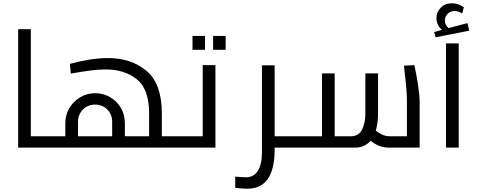

<svg xmlns="http://www.w3.org/2000/svg" viewBox="-20 -895 2891 1164"><path d="M261 -69V0H90V-718H167V-69Z M1060 -69V0H261V-69H376V-149Q376 -198 400.5 -239.5Q425 -281 466.5 -305.5Q508 -330 557 -330Q605 -330 646.5 -306.5Q688 -283 712.5 -241.5Q737 -200 737 -149V-69H884V-207Q884 -355 809.5 -414.5Q735 -474 621 -474Q577 -474 527.5 -467.5Q478 -461 409 -449L404 -508Q534 -543 635 -543Q776 -543 868.5 -465Q961 -387 961 -209V-69ZM453 -158V-69H660V-158Q660 -201 630.5 -231Q601 -261 557 -261Q513 -261 483 -231Q453 -201 453 -158Z M1060 0ZM1286 -500V0H1060V-69H1209V-500ZM1147 -677H1223V-593H1147ZM1272 -677H1348V-593H1272Z M1770 0H1645V11Q1645 249 1480 249Q1464 249 1450.5 248Q1437 247 1427 246L1406 244V176Q1456 180 1469 180Q1519 180 1543.5 140.5Q1568 101 1568 30V-499H1645V-69H1770Z M2524 -278V0H2338Q2277 0 2227 -42Q2191 0 2132 0H1770V-69H1932V-450H2009V-69H2108Q2154 -69 2174.5 -108.5Q2195 -148 2195 -208V-450H2272V-209Q2272 -148 2258 -103Q2273 -90 2296 -79.5Q2319 -69 2342 -69H2447V-286Q2447 -324 2441.5 -381.5Q2436 -439 2429 -497L2492 -500Q2505 -443 2514.5 -379Q2524 -315 2524 -278Z M2612 0ZM2684 -632H2761V0H2684ZM2825 -709 2621 -669 2612 -701 2660 -714Q2626 -742 2626 -785Q2626 -822 2652 -848.5Q2678 -875 2719 -875Q2742 -875 2762 -867Q2782 -859 2792 -851L2782 -813Q2776 -818 2763.5 -823Q2751 -828 2736 -828Q2710 -828 2693.5 -811Q2677 -794 2677 -771Q2677 -742 2700 -725L2814 -755Z"/></svg>

Font: Cairo
Style: Regular
Weight: 400
Designer: Mohamed Gaber, the designers of Titillium
Foundry: Kief Type Foundry
Version: Version 2.009; ttfautohint (v1.5.33-1714) -l 8 -r 50 -G 200 